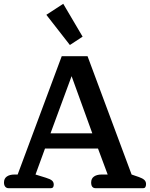

<svg xmlns="http://www.w3.org/2000/svg" viewBox="-20 -991 790 1011"><path d="M415 -798 348 -754 224 -913 313 -971ZM26 0Q14 0 7.5 -8Q1 -16 1 -30Q1 -51 16 -61.5Q31 -72 56 -72H73L305 -695H441L673 -72L711 -59Q731 -52 740 -43.5Q749 -35 749 -22Q749 0 734 0H484Q460 0 460 -30Q460 -51 475 -61.5Q490 -72 515 -72H547L496 -209H217L167 -72L222 -55Q245 -48 254 -40Q263 -32 263 -19Q263 0 248 0ZM357 -590 246 -289H466Z"/></svg>

Font: Maitree Semibold
Style: Regular
Weight: 600
Designer: CadsonDemak Team
Foundry: CadsonDemak
Version: Version 1.010